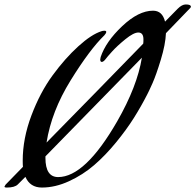

<svg xmlns="http://www.w3.org/2000/svg" viewBox="-102 -812 877 862"><path d="M752 -776 643 -663Q641 -613 620 -544Q599 -475 582.5 -438Q566 -401 559 -388Q532 -335 499 -282.5Q466 -230 418.5 -172Q371 -114 320.5 -70.5Q270 -27 208 1.5Q146 30 86 30Q33 30 12 -18L-22 16Q-36 30 -71 30Q-82 30 -82 26L-77 17Q-46 -14 1 -63Q0 -72 0 -91Q0 -190 39 -293.5Q78 -397 134 -473.5Q190 -550 249.5 -604Q309 -658 354 -672Q359 -674 367 -674Q375 -674 375 -669Q375 -663 367 -654Q301 -590 215 -451Q129 -312 107 -172Q336 -405 541 -616Q542 -622 542 -635Q542 -666 519 -666Q498 -666 461 -636Q424 -606 401 -580.5Q378 -555 374 -549Q363 -534 355 -534Q348 -534 348 -545Q348 -548 350 -556Q373 -625 446.5 -694.5Q520 -764 585 -764Q627 -764 639 -715L696 -773Q715 -792 732 -792Q755 -792 755 -782Q755 -779 752 -776ZM424 -267Q514 -424 535 -553L102 -110V-103Q102 -17 159 -17Q280 -17 424 -267Z"/></svg>

Font: Aguafina Script
Style: Regular
Weight: 400
Designer: Angel Koziupa and Alejandro Paul
Foundry: Angel Koziupa and Alejandro Paul
Version: Version 1.000